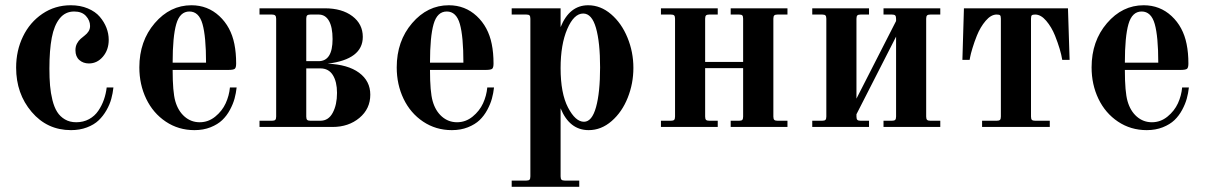

<svg xmlns="http://www.w3.org/2000/svg" viewBox="-20 -488 4640 738"><path d="M416 -151.9Q413.6 -129.4 407.7 -107.9Q401.9 -86.4 389.2 -64.2Q376.5 -42 359.1 -25.4Q341.8 -8.8 314.2 1.7Q286.6 12.2 252.9 12.2Q161.1 12.2 101.6 -57.9Q42 -127.9 42 -228Q42 -293.5 68.4 -347.9Q94.7 -402.3 143.1 -435.1Q191.4 -467.8 252 -467.8Q288.6 -467.8 317.6 -455.6Q346.7 -443.4 363.5 -423.6Q380.4 -403.8 389.2 -381.1Q397.9 -358.4 397.9 -335Q397.9 -296.4 375.7 -270.3Q353.5 -244.1 321.8 -244.1Q299.8 -244.1 284.9 -257.3Q270 -270.5 270 -294.9Q270 -309.6 275.9 -320.6Q281.7 -331.5 289.8 -338.6Q297.9 -345.7 306.2 -352.1Q314.5 -358.4 320.3 -367.4Q326.2 -376.5 326.2 -388.2Q326.2 -409.2 310.5 -426.5Q294.9 -443.8 265.1 -443.8Q231 -443.8 209.5 -417.2Q188 -390.6 179 -343Q169.9 -295.4 169.9 -224.1Q169.9 -187.5 172.4 -158.9Q174.8 -130.4 181.6 -103Q188.5 -75.7 199.7 -57.9Q210.9 -40 229.5 -29.1Q248 -18.1 272.9 -18.1Q300.3 -18.1 322.3 -30Q344.2 -42 357.9 -62.3Q371.6 -82.5 379.4 -105Q387.2 -127.4 390.1 -151.9Z M715.8 -467.8Q778.3 -467.8 823 -426.3Q867.7 -384.8 880.9 -318.8Q887.7 -285.2 887.7 -244.1Q887.7 -228.5 882.8 -223.9Q877.9 -219.2 856.9 -219.2H643.6Q643.6 -134.8 653.8 -99.1Q664.6 -61.5 689.5 -39.8Q714.4 -18.1 747.6 -18.1Q780.8 -18.1 807.4 -39.8Q834 -61.5 847.4 -90.8Q860.8 -120.1 863.8 -151.9H889.6Q887.2 -129.9 881.6 -109.1Q876 -88.4 863.8 -65.7Q851.6 -43 834.2 -26.4Q816.9 -9.8 789.3 1.2Q761.7 12.2 727.5 12.2Q666 12.2 617.2 -20.5Q568.4 -53.2 542 -108.2Q515.6 -163.1 515.6 -229Q515.6 -330.1 574.7 -398.9Q633.8 -467.8 715.8 -467.8ZM772 -247.1Q772 -347.7 758.3 -395.8Q744.6 -443.8 708 -443.8Q671.4 -443.8 657.5 -395.5Q643.6 -347.2 643.6 -247.1Z M1157.2 -40Q1157.2 -30.8 1160.6 -27.3Q1164.1 -23.9 1173.3 -23.9H1211.4Q1242.7 -23.9 1259 -54.7Q1275.4 -85.4 1275.4 -130.9Q1275.4 -173.8 1259.3 -199.5Q1243.2 -225.1 1211.4 -225.1H1157.2ZM1157.2 -252.9H1204.6Q1258.3 -252.9 1258.3 -337.9Q1258.3 -383.8 1244.4 -408Q1230.5 -432.1 1204.6 -432.1H1173.3Q1164.1 -432.1 1160.6 -428.7Q1157.2 -425.3 1157.2 -416ZM977.5 0V-23.9H1025.4Q1034.7 -23.9 1038.1 -27.3Q1041.5 -30.8 1041.5 -40V-416Q1041.5 -424.8 1037.8 -428.5Q1034.2 -432.1 1025.4 -432.1H977.5V-456.1H1228.5Q1294.4 -456.1 1334.5 -425.8Q1374.5 -395.5 1374.5 -346.2Q1374.5 -259.8 1239.3 -243.2Q1316.9 -240.2 1360.1 -208.5Q1403.3 -176.8 1403.3 -124Q1403.3 -69.8 1361.6 -34.9Q1319.8 0 1258.3 0Z M1705.1 -467.8Q1767.6 -467.8 1812.3 -426.3Q1856.9 -384.8 1870.1 -318.8Q1877 -285.2 1877 -244.1Q1877 -228.5 1872.1 -223.9Q1867.2 -219.2 1846.2 -219.2H1632.8Q1632.8 -134.8 1643.1 -99.1Q1653.8 -61.5 1678.7 -39.8Q1703.6 -18.1 1736.8 -18.1Q1770 -18.1 1796.6 -39.8Q1823.2 -61.5 1836.7 -90.8Q1850.1 -120.1 1853 -151.9H1878.9Q1876.5 -129.9 1870.8 -109.1Q1865.2 -88.4 1853 -65.7Q1840.8 -43 1823.5 -26.4Q1806.2 -9.8 1778.6 1.2Q1751 12.2 1716.8 12.2Q1655.3 12.2 1606.4 -20.5Q1557.6 -53.2 1531.2 -108.2Q1504.9 -163.1 1504.9 -229Q1504.9 -330.1 1564 -398.9Q1623 -467.8 1705.1 -467.8ZM1761.2 -247.1Q1761.2 -347.7 1747.6 -395.8Q1733.9 -443.8 1697.3 -443.8Q1660.6 -443.8 1646.7 -395.5Q1632.8 -347.2 1632.8 -247.1Z M2221.7 -436Q2186 -436 2160.4 -376.5Q2134.8 -316.9 2134.8 -226.1Q2134.8 -129.4 2163.3 -74.7Q2191.9 -20 2224.6 -20Q2255.4 -20 2271 -76.2Q2286.6 -132.3 2286.6 -229Q2286.6 -325.2 2270.8 -380.6Q2254.9 -436 2221.7 -436ZM2134.8 -71.8V189.9Q2134.8 199.2 2138.2 202.6Q2141.6 206.1 2150.9 206.1H2206.5V230H1946.8V206.1H2002.9Q2012.2 206.1 2015.4 202.6Q2018.6 199.2 2018.6 189.9V-416Q2018.6 -425.3 2015.4 -428.7Q2012.2 -432.1 2002.9 -432.1H1946.8V-456.1H2134.8V-383.8Q2168.9 -467.8 2240.7 -467.8Q2288.6 -467.8 2328.9 -433.3Q2369.1 -398.9 2391.8 -343.5Q2414.6 -288.1 2414.6 -227.1Q2414.6 -167 2392.8 -112.3Q2371.1 -57.6 2331.1 -22.7Q2291 12.2 2242.7 12.2Q2168.9 12.2 2134.8 -71.8Z M2520.5 0V-23.9H2558.6Q2567.9 -23.9 2571.3 -27.3Q2574.7 -30.8 2574.7 -40V-416Q2574.7 -425.3 2571.3 -428.7Q2567.9 -432.1 2558.6 -432.1H2520.5V-456.1H2738.8V-432.1H2706.5Q2697.3 -432.1 2693.8 -428.7Q2690.4 -425.3 2690.4 -416V-250H2836.4V-416Q2836.4 -425.3 2833.3 -428.7Q2830.1 -432.1 2820.8 -432.1H2788.6V-456.1H3006.8V-432.1H2968.8Q2959.5 -432.1 2956.1 -428.7Q2952.6 -425.3 2952.6 -416V-40Q2952.6 -30.8 2956.1 -27.3Q2959.5 -23.9 2968.8 -23.9H3006.8V0H2788.6V-23.9H2820.8Q2830.1 -23.9 2833.3 -27.3Q2836.4 -30.8 2836.4 -40V-226.1H2690.4V-40Q2690.4 -30.8 2693.8 -27.3Q2697.3 -23.9 2706.5 -23.9H2738.8V0Z M3102.1 0V-23.9H3140.1Q3149.4 -23.9 3152.8 -27.3Q3156.2 -30.8 3156.2 -40V-416Q3156.2 -425.3 3152.8 -428.7Q3149.4 -432.1 3140.1 -432.1H3102.1V-456.1H3320.3V-432.1H3288.1Q3278.8 -432.1 3275.4 -428.7Q3272 -425.3 3272 -416V-108.9L3424.3 -407.2V-416Q3424.3 -425.3 3420.9 -428.7Q3417.5 -432.1 3408.2 -432.1H3376V-456.1H3594.2V-432.1H3556.2Q3546.9 -432.1 3543.5 -428.7Q3540 -425.3 3540 -416V-40Q3540 -30.8 3543.5 -27.3Q3546.9 -23.9 3556.2 -23.9H3594.2V0H3376V-23.9H3408.2Q3417.5 -23.9 3420.9 -27.3Q3424.3 -30.8 3424.3 -40V-347.2L3272 -48.8V-40Q3272 -30.8 3275.4 -27.3Q3278.8 -23.9 3288.1 -23.9H3320.3V0Z M3679.2 -257.8 3685.1 -456.1H4085L4091.3 -257.8H4063Q4057.1 -295.9 4035.2 -351.1Q4022 -383.8 4001.5 -408Q3981 -432.1 3959 -432.1Q3949.2 -432.1 3946 -429.2Q3942.9 -426.3 3942.9 -416V-40Q3942.9 -30.8 3946.3 -27.3Q3949.7 -23.9 3959 -23.9H4015.1V0H3754.9V-23.9H3811Q3820.3 -23.9 3823.7 -27.3Q3827.1 -30.8 3827.1 -40V-416Q3827.1 -426.3 3824 -429.2Q3820.8 -432.1 3811 -432.1Q3789.1 -432.1 3768.6 -408Q3748 -383.8 3734.9 -351.1Q3725.1 -326.7 3718 -303.2Q3710.9 -279.8 3709 -268.6L3707 -257.8Z M4376 -467.8Q4438.5 -467.8 4483.2 -426.3Q4527.8 -384.8 4541 -318.8Q4547.9 -285.2 4547.9 -244.1Q4547.9 -228.5 4543 -223.9Q4538.1 -219.2 4517.1 -219.2H4303.7Q4303.7 -134.8 4314 -99.1Q4324.7 -61.5 4349.6 -39.8Q4374.5 -18.1 4407.7 -18.1Q4440.9 -18.1 4467.5 -39.8Q4494.1 -61.5 4507.6 -90.8Q4521 -120.1 4523.9 -151.9H4549.8Q4547.4 -129.9 4541.7 -109.1Q4536.1 -88.4 4523.9 -65.7Q4511.7 -43 4494.4 -26.4Q4477.1 -9.8 4449.5 1.2Q4421.9 12.2 4387.7 12.2Q4326.2 12.2 4277.3 -20.5Q4228.5 -53.2 4202.1 -108.2Q4175.8 -163.1 4175.8 -229Q4175.8 -330.1 4234.9 -398.9Q4293.9 -467.8 4376 -467.8ZM4432.1 -247.1Q4432.1 -347.7 4418.5 -395.8Q4404.8 -443.8 4368.2 -443.8Q4331.5 -443.8 4317.6 -395.5Q4303.7 -347.2 4303.7 -247.1Z"/></svg>

Font: Flanker Steampunk
Style: Bold
Weight: 700
Designer: Alexey Kryukov, Leonardo Di Lena
Foundry: Alexey Kryukov, Leonardo Di Lena
Version: 1.210